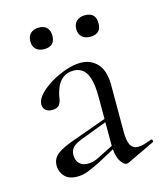

<svg xmlns="http://www.w3.org/2000/svg" viewBox="-91 -629 603 707"><g transform="rotate(-15 210.5 -276.0)"><path d="M314 6Q310 8 306 8Q293 8 281 -13.5Q269 -35 269 -76V-255Q269 -302 260.5 -328Q252 -354 237.5 -364Q223 -374 205 -374Q180 -374 164 -361.5Q148 -349 140 -330Q132 -311 129 -292Q128 -278 120.5 -266Q113 -254 92 -254Q76 -254 67 -262Q58 -270 58 -284Q58 -302 76 -321.5Q94 -341 121.5 -357.5Q149 -374 179.5 -384.5Q210 -395 237 -395Q275 -395 300 -368.5Q325 -342 325 -285V-108Q325 -73 334 -57Q343 -41 363 -41Q381 -41 413 -54Q418 -56 420 -50.5Q422 -45 417 -43ZM118 7Q86 7 70 -10.5Q54 -28 54 -51Q54 -79 76 -95.5Q98 -112 148 -129L279 -176L282 -165L166 -121Q143 -112 133.5 -101Q124 -90 124 -73Q124 -52 136 -40.5Q148 -29 167 -29Q178 -29 188 -31.5Q198 -34 208 -39L293 -82L295 -70L208 -23Q178 -8 158 -0.5Q138 7 118 7ZM122 -478Q102 -478 90.5 -488.5Q79 -499 79 -519Q79 -538 90.5 -549Q102 -560 122 -560Q142 -560 152.5 -549Q163 -538 163 -519Q163 -478 122 -478ZM297 -478Q278 -478 266 -488.5Q254 -499 254 -519Q254 -538 266 -549Q278 -560 297 -560Q339 -560 339 -519Q339 -478 297 -478Z"/></g></svg>

Font: Cormorant Light
Style: Regular
Weight: 400
Version: Version 4.000